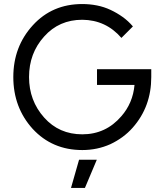

<svg xmlns="http://www.w3.org/2000/svg" viewBox="-20 -732 805 952"><path d="M332 200H401L460 60H372ZM388 -712Q239 -712 143 -607Q46 -501 46 -350Q46 -199 142 -93Q239 12 388 12Q462 12 527 -17Q559 -32 587 -52.5Q615 -73 638 -99Q730 -203 730 -350V-389H461V-311H647Q643 -266 626.5 -227Q610 -188 582 -156Q505 -66 388 -66Q273 -66 199 -149Q124 -233 124 -350Q124 -468 199 -551Q273 -634 388 -634Q505 -633 582 -544L639 -601Q616 -628 588 -648Q560 -668 528 -683Q496 -698 460.5 -705Q425 -712 388 -712Z"/></svg>

Font: Unageo
Style: Regular
Weight: 400
Designer: Richard Sepsi
Foundry: Richard Sepsi
Version: Version 2.000